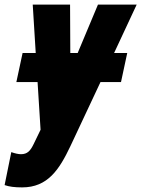

<svg xmlns="http://www.w3.org/2000/svg" viewBox="-80 -573 613 833"><path d="M-9 -217H83L96 -10L66 52C52 81 39 96 11 96C0 96 -14 93 -31 87L-60 230C-40 237 -17 240 16 240C127 240 177 163 225 62L356 -217H445L472 -343H415L513 -553H345L257 -343H225L224 -553H62L75 -343H18Z"/></svg>

Font: Noto Sans ExtraCondensed Black
Style: Italic
Weight: 900
Width: 2
Italic angle: -12°
Designer: Monotype Design Team
Foundry: Monotype Imaging Inc.
Version: Version 2.013